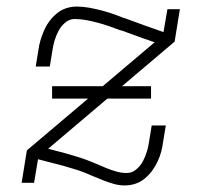

<svg xmlns="http://www.w3.org/2000/svg" viewBox="-20 -558 640 586"><path d="M361 8Q344 8 328 3.5Q312 -1 296.5 -7Q281 -13 266 -19.5Q251 -26 236 -32Q221 -38 205 -42.5Q189 -47 173 -52L96 -72L84 0H46L62 -99L452 -429L414 -442Q398 -448 382.5 -453.5Q367 -459 351 -465H350Q350 -465 350 -465Q350 -465 350 -465L346 -466Q330 -472 313 -478Q296 -484 279 -488.5Q262 -493 244 -496.5Q226 -500 208 -500Q192 -500 179 -489Q166 -478 158.5 -463.5Q151 -449 146.5 -434Q142 -419 140 -404L132 -355H89L97 -404Q99 -420 103.5 -435Q108 -450 114.5 -465Q121 -480 131 -493.5Q141 -507 154 -517.5Q167 -528 182.5 -533Q198 -538 214 -538Q233 -538 252 -534.5Q271 -531 288.5 -526.5Q306 -522 323.5 -516Q341 -510 358 -503H359Q359 -503 359 -503Q359 -503 359 -503L362 -502Q379 -496 395 -490Q411 -484 428 -478L479 -460L491 -530H529L513 -431L127 -104L184 -89Q200 -84 215.5 -79.5Q231 -75 245.5 -69.5Q260 -64 275 -57.5Q290 -51 304.5 -45Q319 -39 335 -34.5Q351 -30 367 -30Q383 -30 396 -41Q409 -52 416.5 -66.5Q424 -81 428.5 -96Q433 -111 435 -126L443 -175H486L478 -126Q476 -110 472 -95Q468 -80 461 -65Q454 -50 444 -36.5Q434 -23 421 -12.5Q408 -2 392.5 3Q377 8 361 8ZM441 -257H139V-295H441Z"/></svg>

Font: Iosevka Slab XLtEx
Style: Italic
Weight: 200
Width: 7
Italic angle: -9°
Monospace: yes
Designer: Belleve Invis
Foundry: Belleve Invis
Version: Version 11.1.0; ttfautohint (v1.8.3)